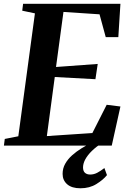

<svg xmlns="http://www.w3.org/2000/svg" viewBox="-32 -763 678 1006"><path d="M-11.5 0 -7 -35 64 -49 151 -693 84.5 -707 89 -743H599L588 -568.5H522L489.5 -688L300.5 -700.5L261.5 -412L480 -428L468 -348L255 -359.5L213.5 -50L452 -66L527 -214L599 -205L553.5 0ZM389.5 223.5Q344 223.5 320 202.5Q296 181.5 296 148Q296 119 309.8 94.8Q323.5 70.5 346 50.5Q368.5 30.5 395 14.2Q421.5 -2 447 -15L477.5 -27L504.5 -15.5Q472.5 5.5 450 27.2Q427.5 49 415.5 70.8Q403.5 92.5 403 113.5Q403 133.5 413.2 142.5Q423.5 151.5 440.5 151.5Q460 151.5 477.5 142.2Q495 133 515 117.5L528.5 154.5Q509 179 473.2 201.2Q437.5 223.5 389.5 223.5Z"/></svg>

Font: Merriweather 72pt
Style: Bold Italic
Weight: 700
Italic angle: -7.8°
Version: Version 2.101